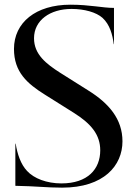

<svg xmlns="http://www.w3.org/2000/svg" viewBox="-20 -812 601 838"><path d="M41 -598.5C41 -713.5 136 -791.5 287 -791.5C373 -791.5 427 -777.5 477.5 -777.5V-619H476.5C471 -661 459.5 -704.5 427.5 -734C400 -758.5 348.5 -773 292.5 -773C198.5 -773 128.5 -723.5 128.5 -645C128.5 -574.5 181.5 -533.5 242.5 -494.5L365.5 -417C454.5 -361.5 514.5 -293 514.5 -195C514.5 -90 434 7 251 7C183.5 7 137.5 0.5 47 -1V-185H48.5C55.5 -140 70.5 -95 98 -66C128 -33 184 -11.5 248 -11.5C363 -11.5 417.5 -74 417.5 -156C417.5 -223 379 -271.5 301.5 -320L176.5 -398.5C98 -447.5 41 -498 41 -598.5Z"/></svg>

Font: Beautique Display Thin
Style: Bold
Weight: 500
Designer: Nhat-Quang Ngo
Version: Version 1.100;Glyphs 3.2.3 (3260)